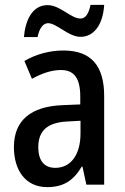

<svg xmlns="http://www.w3.org/2000/svg" viewBox="-20 -757 514 787"><path d="M78 -605H134C141 -641 157 -662 177 -662C212 -662 261 -606 310 -606C363 -606 402 -653 407 -737H351C344 -703 332 -681 310 -681C270 -681 227 -736 175 -736C113 -736 84 -675 78 -605ZM240 -550C182 -550 126 -534 80 -507L111 -434C153 -457 192 -470 230 -470C284 -470 309 -436 309 -361V-329L237 -326C106 -321 37 -263 37 -154C37 -60 84 10 173 10C241 10 281 -17 315 -74H318L334 0H407V-363C407 -486 355 -550 240 -550ZM256 -259 310 -262V-210C310 -120 268 -69 207 -69C164 -69 137 -95 137 -154C137 -219 172 -255 256 -259Z"/></svg>

Font: Noto Sans Gurmukhi UI Condensed Medium
Style: Regular
Weight: 500
Width: 3
Designer: Jelle Bosma - Monotype Design Team
Foundry: Monotype Imaging Inc.
Version: Version 2.004